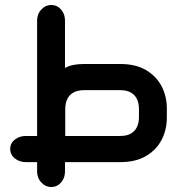

<svg xmlns="http://www.w3.org/2000/svg" viewBox="-20 -651 735 771"><path d="M241 0V37Q241 64 225 82Q209 100 185 100Q163 100 146 82Q129 64 129 37V0H84Q58 0 39.5 -15Q21 -30 21 -53Q21 -76 39.5 -90.5Q58 -105 84 -105H129V-568Q129 -595 146 -613Q163 -631 185 -631Q209 -631 225 -613Q241 -595 241 -568V-378Q257 -387 276 -390.5Q295 -394 316 -394H463Q525 -394 566.5 -369.5Q608 -345 629 -304.5Q650 -264 650 -215V-179Q650 -130 629 -89.5Q608 -49 566.5 -24.5Q525 0 463 0ZM242 -105H462Q489 -105 505.5 -114.5Q522 -124 530 -141Q538 -158 538 -180V-213Q538 -236 530 -253Q522 -270 505.5 -279.5Q489 -289 462 -289H318Q292 -289 275 -279.5Q258 -270 250 -253Q242 -236 242 -213Z"/></svg>

Font: Beiruti
Style: Bold
Weight: 700
Designer: Arlette Boutros
Foundry: Boutros
Version: Version 1.41